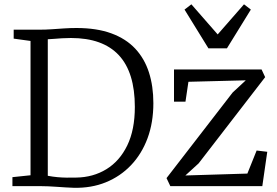

<svg xmlns="http://www.w3.org/2000/svg" viewBox="-20 -884 1318 912"><path d="M330 8Q312 7.5 292.5 6.2Q273 5 252 3.5Q231 2 209.8 1Q188.5 0 167 0H39V-42.5L125 -51.5V-689.5L45 -700.5V-743H166Q196.5 -743 225.5 -745Q254.5 -747 283.8 -749Q313 -751 343 -751Q439.5 -751 509 -725.5Q578.5 -700 622.5 -652.8Q666.5 -605.5 687.5 -540Q708.5 -474.5 708.5 -394Q708.5 -302 680.8 -227.2Q653 -152.5 602.2 -99.2Q551.5 -46 482.5 -18Q413.5 10 330 8ZM341.5 -40.5Q422 -41.5 485.2 -80.2Q548.5 -119 584.5 -193.2Q620.5 -267.5 620.5 -376Q620.5 -458 601.5 -519.5Q582.5 -581 544.5 -621.8Q506.5 -662.5 449.8 -683Q393 -703.5 317 -703.5Q294.5 -703.5 274.5 -702.2Q254.5 -701 237.5 -699.5Q220.5 -698 207 -697.5V-49Q230.5 -44.5 252.8 -42.5Q275 -40.5 296.8 -40.2Q318.5 -40 341.5 -40.5ZM1147.5 -502.5 875 -495.5 861 -401H806.5V-554H1222.5L1239.5 -517.5L923.5 -108L860.5 -50.5L1155 -59.5L1199 -169L1249.5 -163L1226 0H789L771 -38L1085 -444.5ZM970 -654.5 856.5 -838.5 889 -863.5 1014 -720.5 1139 -863.5 1171.5 -838.5 1058 -654.5Z"/></svg>

Font: Merriweather 20pt Light
Style: Regular
Weight: 300
Version: Version 2.100